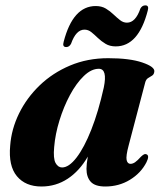

<svg xmlns="http://www.w3.org/2000/svg" viewBox="-20 -684 604 716"><path d="M460 -142.5Q449 -101.5 452.2 -87.2Q455.5 -73 466.5 -73Q475 -73 483.8 -79Q492.5 -85 506 -100Q513.5 -107 518 -108.8Q522.5 -110.5 526.5 -108.5Q538.5 -103.5 526 -78.5Q505.5 -38.5 464.5 -13.5Q423.5 11.5 372.5 11.5Q334.5 11.5 318.5 -6Q302.5 -23.5 302.5 -54.5Q302.5 -72.5 307.5 -100Q276.5 -46.5 232.5 -17.5Q188.5 11.5 134.5 11.5Q75 11.5 43 -27Q11 -65.5 18 -141Q22.5 -202.5 51 -260.8Q79.5 -319 127.8 -365.5Q176 -412 241 -439.5Q306 -467 383.5 -467Q463.5 -467 510.5 -451Q557.5 -435 555.5 -417.5Q554.5 -406.5 547.2 -402Q540 -397.5 532.2 -392.8Q524.5 -388 521.5 -376.5ZM182 -135.5Q178 -93 187.2 -76.2Q196.5 -59.5 211.5 -59.5Q237 -59.5 265.5 -96.5Q294 -133.5 320.5 -200.5Q347 -267.5 367 -357.5Q381.5 -427.5 348.5 -427.5Q320.5 -427.5 292.5 -400.5Q264.5 -373.5 241 -329.8Q217.5 -286 201.8 -235Q186 -184 182 -135.5ZM411.5 -511Q389.5 -511 373.8 -520.5Q358 -530 345.2 -542.2Q332.5 -554.5 320.8 -564Q309 -573.5 295 -573.5Q263.5 -573.5 245 -521Q238.5 -508.5 227 -508.5Q211.5 -508.5 217.5 -528.5Q252 -661.5 337 -661.5Q359 -661.5 374.8 -652Q390.5 -642.5 403.2 -630.2Q416 -618 427.8 -608.8Q439.5 -599.5 453.5 -599.5Q485.5 -599.5 503.5 -652Q510 -664 522 -664Q536.5 -664 531 -644.5Q496.5 -511 411.5 -511Z"/></svg>

Font: Fraunces 72pt S000
Style: Bold Italic
Weight: 700
Italic angle: -16°
Version: Version 1.000; ttfautohint (v1.8.3)